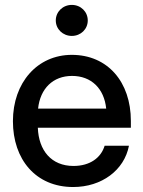

<svg xmlns="http://www.w3.org/2000/svg" viewBox="-20 -751 584 783"><path d="M278.3 11.7C395 11.7 486.8 -57.1 505.9 -156.7H406.7C392.1 -107.9 347.2 -74.2 279.8 -74.2C189.5 -74.2 137.7 -137.2 134.3 -230H513.7V-257.8C513.7 -417 418.9 -527.3 272.9 -527.3C132.3 -527.3 32.7 -414.1 32.7 -256.8C32.7 -101.1 125.5 11.7 278.3 11.7ZM413.1 -308.1H135.3C144 -390.1 196.3 -441.4 273.9 -441.4C352.1 -441.4 404.8 -390.1 413.1 -308.1ZM272.9 -604.5C309.6 -604.5 337.9 -632.3 337.9 -667.5C337.9 -703.1 309.6 -731 272.9 -731C236.3 -731 207.5 -703.1 207.5 -667.5C207.5 -632.3 236.3 -604.5 272.9 -604.5Z"/></svg>

Font: Inteeer Medium
Style: Regular
Weight: 500
Designer: Rasmus Andersson
Foundry: rsms
Version: Version 4.001;Glyphs 3.4 (3402)